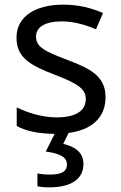

<svg xmlns="http://www.w3.org/2000/svg" viewBox="-20 -566 519 826"><path d="M339 139C339 88 300 64 252 53L275 6C374 -7 434 -59 434 -148C434 -234 375 -269 273 -307C170 -346 135 -364 135 -409C135 -449 174 -474 246 -474C298 -474 348 -459 393 -440L423 -510C373 -532 317 -546 252 -546C132 -546 51 -495 51 -404C51 -316 113 -284 217 -244C322 -204 349 -180 349 -140C349 -92 311 -61 222 -61C159 -61 94 -83 52 -104V-24C92 -2 143 9 215 10L177 86C228 93 268 106 268 141C268 174 242 185 194 185C175 185 153 183 141 180V235C152 238 171 240 191 240C289 240 339 203 339 139Z"/></svg>

Font: Noto Sans Cuneiform
Style: Regular
Weight: 400
Designer: Monotype Design Team
Foundry: Monotype Imaging Inc.
Version: Version 2.001